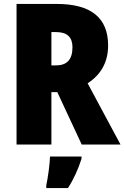

<svg xmlns="http://www.w3.org/2000/svg" viewBox="-20 -734 632 975"><path d="M268 -714H64V0H241V-266H271L395 0H592L425 -311C493 -355 529 -419 529 -503C529 -643 443 -714 268 -714ZM266 -571C322 -571 348 -544 348 -494C348 -430 318 -402 265 -402H241V-571ZM394 72V61H234C233 100 223 171 215 207V221H325C356 173 377 125 394 72Z"/></svg>

Font: Noto Sans Gurmukhi Condensed Black
Style: Regular
Weight: 900
Width: 3
Designer: Jelle Bosma - Monotype Design Team
Foundry: Monotype Imaging Inc.
Version: Version 2.004